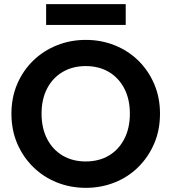

<svg xmlns="http://www.w3.org/2000/svg" viewBox="-20 -897 825 924"><path d="M393 7Q319 7 254 -19Q189 -45 140 -93Q91 -141 63 -206Q35 -271 35 -350Q35 -428 63 -493Q91 -558 140 -605.5Q189 -653 254 -679Q319 -705 393 -705Q467 -705 532 -679Q597 -653 645.5 -605.5Q694 -558 722 -493Q750 -428 750 -350Q750 -271 722 -206Q694 -141 645.5 -93Q597 -45 532 -19Q467 7 393 7ZM392 -120Q456 -120 503.5 -148Q551 -176 578 -228Q605 -280 605 -350Q605 -420 578 -471.5Q551 -523 503.5 -551Q456 -579 392 -579Q330 -579 282 -551Q234 -523 207 -471.5Q180 -420 180 -350Q180 -280 207 -228Q234 -176 282 -148Q330 -120 392 -120ZM202 -877H585V-777H202Z"/></svg>

Font: Parkinsans SemiBold
Style: Regular
Weight: 600
Designer: Red Stone, Indian Type Foundry
Foundry: Indian Type Foundry
Version: Version 1.000